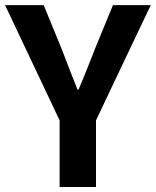

<svg xmlns="http://www.w3.org/2000/svg" viewBox="-26 -743 619 763"><path d="M210.9 0V-264.6L-5.9 -722.7H147.5L219.7 -546.9Q256.8 -449.2 282.2 -386.7H286.1Q293 -404.3 307.6 -438.5Q336.9 -510.7 350.6 -546.9L422.9 -722.7H573.2L463.9 -493.2L355.5 -264.6V0Z"/></svg>

Font: Bpmf GenSeki Gothic B
Style: B
Weight: 700
Foundry: But Ko
Version: Version 1.320